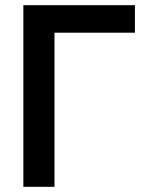

<svg xmlns="http://www.w3.org/2000/svg" viewBox="-20 -720 555 740"><path d="M70 -700H500V-594H190V0H70Z"/></svg>

Font: Retni Sans
Style: Bold
Weight: 700
Designer: Vitaly Kuzmin
Foundry: ParaType Ltd.
Version: Version 1.00;March 2, 2019;FontCreator 11.5.0.2425 64-bit; t